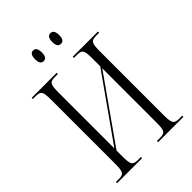

<svg xmlns="http://www.w3.org/2000/svg" viewBox="-258 -1020 1135 1135"><g transform="rotate(-45 309.5 -453.0)"><path d="M381 -817C399 -817 410 -829 410 -861C410 -893 399 -906 381 -906C363 -906 352 -893 352 -861C352 -829 363 -817 381 -817ZM236 -817C254 -817 265 -829 265 -861C265 -893 254 -906 236 -906C219 -906 208 -893 208 -861C208 -829 219 -817 236 -817ZM33 0H242V-10H219C174 -10 167 -21 167 -90V-139L451 -542V-92C451 -21 445 -10 399 -10H376V0H587V-10H565C520 -10 512 -21 512 -91V-622C512 -693 519 -704 565 -704H587V-714H376V-704H399C445 -704 451 -693 451 -623V-559L167 -157V-622C167 -693 174 -704 219 -704H242V-714H33V-704H54C99 -704 106 -693 106 -623V-92C106 -21 99 -10 54 -10H33Z"/></g></svg>

Font: Noto Serif Display ExtraCondensed Light
Style: Regular
Weight: 300
Width: 2
Designer: Monotype Design Team
Foundry: Monotype Imaging Inc.
Version: Version 2.009